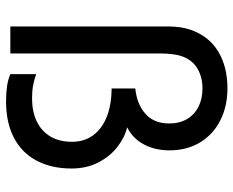

<svg xmlns="http://www.w3.org/2000/svg" viewBox="-90 -685 790 650"><g transform="rotate(90 305.0 -360.0)"><path d="M323 14.5Q294 14.5 272 11.2Q250 8 231 0V-87.5Q250.5 -80.5 269.5 -77Q288.5 -73.5 313 -73.5Q357.5 -73.5 390.5 -89.2Q423.5 -105 441.8 -135.2Q460 -165.5 460 -208.5Q460 -251 437.5 -281Q415 -311 374.5 -326.8Q334 -342.5 279.5 -343V-423Q333 -428.5 365.5 -457.5Q398 -486.5 398 -538Q398 -573 382.8 -598.5Q367.5 -624 340.8 -637.2Q314 -650.5 279.5 -650.5Q242.5 -650.5 214 -634.5Q185.5 -618.5 172.5 -586Q166.5 -571.5 163.8 -551.2Q161 -531 161 -507V0H69.5V-531Q69.5 -579 81 -611Q103 -673 154.8 -704Q206.5 -735 279 -735Q339.5 -735 387.2 -711Q435 -687 462 -642.5Q489 -598 489 -539Q489 -490 469 -452.2Q449 -414.5 411 -395.5Q445 -387.5 477.2 -362.5Q509.5 -337.5 530 -297.8Q550.5 -258 550.5 -207.5Q550.5 -139.5 524.2 -89.5Q498 -39.5 447 -12.5Q396 14.5 323 14.5Z"/></g></svg>

Font: Vela Sans Med
Style: Regular
Weight: 500
Designer: Principal design: Mikhail Sharanda - project Manrope.
Design modification: Ravid Balaliev
Foundry: Mikhail Sharanda
Version: Version 1.001